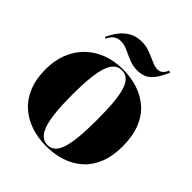

<svg xmlns="http://www.w3.org/2000/svg" viewBox="-251 -1116 1302 1302"><g transform="rotate(45 400.0 -465.5)"><path d="M402 -723Q478 -723 544.5 -701.5Q611 -680 662 -635.5Q713 -591 741.5 -520.5Q770 -450 770 -351Q770 -258 742.5 -189Q715 -120 665 -75Q615 -30 548 -7.5Q481 15 402 15Q323 15 255 -8Q187 -31 136.5 -76.5Q86 -122 58 -191Q30 -260 30 -352Q30 -436 57 -504.5Q84 -573 133.5 -621.5Q183 -670 251.5 -696.5Q320 -723 402 -723ZM402 -713Q370 -713 346.5 -693Q323 -673 308.5 -630Q294 -587 287 -519.5Q280 -452 280 -356Q280 -262 287 -193.5Q294 -125 308.5 -82Q323 -39 346.5 -18Q370 3 402 3Q434 3 456.5 -16.5Q479 -36 493 -79Q507 -122 513.5 -190.5Q520 -259 520 -357Q520 -454 513.5 -522Q507 -590 493 -632Q479 -674 456.5 -693.5Q434 -713 402 -713ZM475 -785Q441 -785 412 -794.5Q383 -804 357.5 -816.5Q332 -829 307.5 -838.5Q283 -848 257 -848Q228 -848 206.5 -832.5Q185 -817 171 -785L160 -791Q177 -830 203.5 -865.5Q230 -901 268.5 -923.5Q307 -946 360 -946Q394 -946 422.5 -937Q451 -928 476 -916.5Q501 -905 524 -896Q547 -887 569 -887Q589 -887 604 -899.5Q619 -912 629 -937L644 -933Q619 -875 594.5 -843Q570 -811 541.5 -798Q513 -785 475 -785Z"/></g></svg>

Font: Kalnia Thin
Style: Regular
Weight: 100
Version: Version 1.105